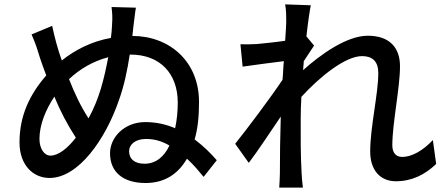

<svg xmlns="http://www.w3.org/2000/svg" viewBox="-20 -818 2040 876"><path d="M584 -654 589 -700C592 -719 595 -755 600 -783L489 -786C492 -757 494 -740 491 -701C490 -684 489 -665 486 -645C397 -629 322 -590 262 -542C243 -594 229 -649 218 -700L124 -661C145 -613 152 -588 163 -552C171 -529 180 -502 191 -474C114 -385 69 -289 69 -168C69 -65 131 -6 206 -6C338 -6 462 -183 523 -362C546 -426 561 -497 572 -569H575C710 -569 791 -483 791 -350C791 -309 787 -270 779 -233C739 -250 694 -261 643 -261C547 -261 482 -191 482 -119C482 -31 544 17 644 17C732 17 793 -25 833 -94C864 -66 889 -35 909 -11L969 -87C942 -118 909 -151 868 -182C883 -233 888 -289 888 -353C888 -539 752 -654 584 -654ZM384 -278C348 -333 319 -395 295 -457C343 -502 402 -538 474 -557C454 -455 434 -370 384 -278ZM210 -108C182 -108 160 -140 160 -184C160 -248 188 -317 228 -377C255 -311 287 -250 326 -190C287 -139 245 -108 210 -108ZM640 -71C593 -71 569 -93 569 -128C569 -157 595 -184 647 -184C686 -184 721 -173 753 -154C729 -103 691 -71 640 -71Z M1970 -70 1955 -179C1910 -131 1859 -102 1815 -102C1784 -102 1770 -124 1770 -155C1770 -256 1805 -417 1805 -516C1805 -600 1758 -655 1658 -655C1561 -655 1441 -568 1363 -498C1363 -504 1364 -509 1364 -514L1365 -523C1365 -528 1366 -533 1366 -539C1382 -564 1400 -591 1413 -610L1378 -652C1385 -716 1393 -769 1398 -794L1281 -798C1286 -771 1286 -743 1286 -718C1286 -707 1284 -675 1281 -632C1234 -625 1182 -620 1151 -617C1123 -616 1102 -615 1077 -616L1087 -514C1147 -522 1230 -534 1275 -539C1272 -511 1272 -482 1269 -454C1215 -373 1109 -232 1053 -162L1115 -75C1158 -131 1215 -219 1261 -286C1258 -174 1257 -120 1257 -27C1257 -11 1255 21 1254 38H1362C1359 18 1357 -10 1356 -29C1351 -120 1352 -189 1352 -276C1352 -308 1353 -341 1355 -376C1440 -469 1556 -562 1632 -562C1679 -562 1706 -538 1706 -485C1706 -391 1669 -237 1669 -127C1669 -39 1717 9 1786 9C1859 9 1919 -21 1970 -70Z"/></svg>

Font: Spoqa Han Sans Neo Medium
Style: Regular
Weight: 500
Designer: [Spoqa Han Sans Neo] Dong-huui Kim ___ Younghwa Kang ___ Yujin Lee ___ [Noto Sans] Ryoko NISHIZUKA ____ (kana & ideograp
Foundry: Spoqa (http://www.spoqa-han-sans.com)
Version: Version 1.100;hotconv 1.0.109;makeotfexe 2.5.65596